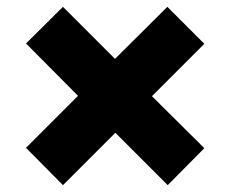

<svg xmlns="http://www.w3.org/2000/svg" viewBox="-20 -695 673 561"><path d="M577 -262 470 -154 317 -307 164 -154 56 -263 208 -415 56 -568 164 -675 316 -523 469 -675 577 -567 424 -414Z"/></svg>

Font: Hussar
Style: BoldWeb
Weight: 700
Foundry: Cannot Into Space Fonts
Version: Version 2.00